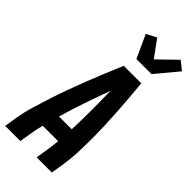

<svg xmlns="http://www.w3.org/2000/svg" viewBox="-306 -1055 1117 1117"><g transform="rotate(45 252.5 -497.0)"><path d="M2 0 14 -74Q23 -130 39.5 -185.5Q56 -241 74 -296.5Q92 -352 112 -407Q132 -462 153.5 -517Q175 -572 197.5 -626.5Q220 -681 243 -735H387Q392 -681 396.5 -626.5Q401 -572 404.5 -517Q408 -462 410 -407Q412 -352 412 -296.5Q412 -241 409.5 -185.5Q407 -130 398 -74L386 0H261L273 -74Q276 -94 278.5 -114.5Q281 -135 283 -155H156Q151 -135 146.5 -114.5Q142 -94 139 -74L127 0ZM290 -260Q293 -340 293 -419Q293 -498 291 -577Q262 -498 235 -419Q208 -340 185 -260ZM267 -815 202 -957 264 -989 340 -885 452 -994 505 -952 391 -815Z"/></g></svg>

Font: Iosevka Term Curly XBd Obl
Style: Regular
Weight: 800
Italic angle: -9°
Designer: Belleve Invis
Foundry: Belleve Invis
Version: Version 32.3.0